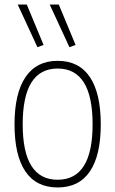

<svg xmlns="http://www.w3.org/2000/svg" viewBox="-20 -818 508 846"><path d="M234 8Q140 8 92 -62.5Q44 -133 44 -270Q44 -407 92.5 -478.5Q141 -550 234 -550Q328 -550 376 -478.5Q424 -407 424 -270Q424 -133 376 -62.5Q328 8 234 8ZM234 -26Q388 -26 388 -270Q388 -516 234 -516Q80 -516 80 -270Q80 -26 234 -26ZM145 -610 58 -798H98L172 -620ZM286 -610 199 -798H239L313 -620Z"/></svg>

Font: Encode Sans Compressed
Style: Thin
Weight: 100
Designer: Pablo Impallari, Andres Torresi
Foundry: Pablo Impallari, Andres Torresi
Version: Version 1.000; ttfautohint (v1.00) -l 8 -r 50 -G 200 -x 14 -